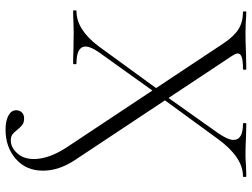

<svg xmlns="http://www.w3.org/2000/svg" viewBox="-128 -537 909 693"><g transform="rotate(90 326.5 -190.5)"><path d="M378 206Q378 193 386 185Q394 177 407 177Q422 177 430 183Q438 189 448 201Q457 213 465 219Q473 225 487 225Q512 225 533 202Q554 179 554 142Q554 87 511 22L137 -542Q111 -581 85 -597Q59 -613 23 -613Q21 -613 21 -619Q21 -625 23 -625Q35 -625 61 -623L97 -622Q129 -622 177 -624L229 -625Q232 -625 232 -619Q232 -613 229 -613Q199 -613 186 -608.5Q173 -604 173 -594Q173 -587 182 -573L556 -9Q596 50 596 109Q596 170 553.5 207Q511 244 448 244Q416 244 397 233.5Q378 223 378 206ZM20 -12Q54 -12 86 -32.5Q118 -53 147 -92L305 -309L316 -299L168 -92Q148 -63 148 -45Q148 -12 209 -12Q212 -12 212 -6Q212 0 209 0Q179 0 164 -1L97 -2L56 -1Q45 0 20 0Q17 0 17 -6Q17 -12 20 -12ZM320 -325 461 -524Q485 -559 485 -579Q485 -613 427 -613Q424 -613 424 -619Q424 -625 427 -625L472 -624Q510 -622 539 -622Q556 -622 580 -624L616 -625Q619 -625 619 -619Q619 -613 616 -613Q548 -613 482 -523L331 -316Z"/></g></svg>

Font: Cormorant SC Light
Style: Regular
Weight: 300
Designer: Christian Thalmann (Catharsis Fonts)
Foundry: Catharsis Fonts
Version: Version 4.000